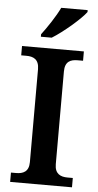

<svg xmlns="http://www.w3.org/2000/svg" viewBox="-61 -968 511 1005"><g transform="rotate(5 194.0 -465.5)"><path d="M126 -784V-771H183C242 -807 333 -886 358 -921V-931H219C198 -886 155 -822 126 -784ZM32 0H357V-49H329C293 -49 262 -62 262 -113V-600C262 -653 291 -665 329 -665H357V-714H32V-665H59C95 -665 126 -653 126 -600V-112C126 -61 95 -49 59 -49H32Z"/></g></svg>

Font: Noto Serif Devanagari SemiBold
Style: Regular
Weight: 600
Designer: Universal Thirst, Indian Type Foundry and the Monotype Design Team
Foundry: Monotype Imaging Inc.
Version: Version 2.004